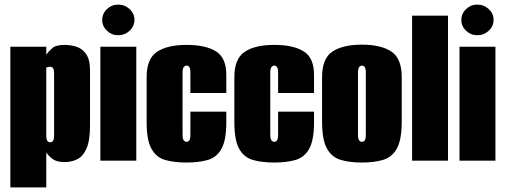

<svg xmlns="http://www.w3.org/2000/svg" viewBox="-20 -698 2197 834"><path d="M25 116V-495H181V-460Q190 -474 206.5 -488.5Q223 -503 260 -503Q285 -503 310.5 -495.5Q336 -488 353.5 -464Q371 -440 371 -391V-154Q371 -88 356 -53.5Q341 -19 316 -6.5Q291 6 261 6Q227 6 209 -7Q191 -20 181 -36V116ZM198 -80Q202 -80 205 -81.5Q208 -83 210.5 -86.5Q213 -90 214 -95.5Q215 -101 215 -110V-378Q215 -387 214 -392.5Q213 -398 210.5 -401.5Q208 -405 205 -406.5Q202 -408 198 -408Q195 -408 192 -407.5Q189 -407 186.5 -406.5Q184 -406 182.5 -405.5Q181 -405 181 -405V-110Q181 -99 183 -92Q185 -85 189 -82.5Q193 -80 198 -80Z M416 0V-495H572V0ZM493 -545Q465 -545 444.5 -564.5Q424 -584 424 -611Q424 -639 444.5 -658.5Q465 -678 493 -678Q522 -678 543 -658.5Q564 -639 564 -612Q564 -584 543 -564.5Q522 -545 493 -545Z M790 8Q737 8 698 -3Q659 -14 638 -51.5Q617 -89 617 -166V-363Q617 -443 662 -473Q707 -503 790 -503Q873 -503 918 -475Q963 -447 963 -373V-294H807V-383Q807 -400 802.5 -406.5Q798 -413 790 -413Q783 -413 778 -406.5Q773 -400 773 -383V-112Q773 -95 778 -88.5Q783 -82 790 -82Q798 -82 802.5 -88.5Q807 -95 807 -112V-213H963V-167Q963 -89 942 -51.5Q921 -14 882 -3Q843 8 790 8Z M1171 8Q1118 8 1079 -3Q1040 -14 1019 -51.5Q998 -89 998 -166V-363Q998 -443 1043 -473Q1088 -503 1171 -503Q1254 -503 1299 -475Q1344 -447 1344 -373V-294H1188V-383Q1188 -400 1183.5 -406.5Q1179 -413 1171 -413Q1164 -413 1159 -406.5Q1154 -400 1154 -383V-112Q1154 -95 1159 -88.5Q1164 -82 1171 -82Q1179 -82 1183.5 -88.5Q1188 -95 1188 -112V-213H1344V-167Q1344 -89 1323 -51.5Q1302 -14 1263 -3Q1224 8 1171 8Z M1552 8Q1499 8 1460 -3.5Q1421 -15 1400 -53Q1379 -91 1379 -170V-363Q1379 -444 1424 -474Q1469 -504 1552 -504Q1635 -504 1680 -474Q1725 -444 1725 -363V-171Q1725 -91 1704 -53Q1683 -15 1644 -3.5Q1605 8 1552 8ZM1552 -82Q1560 -82 1564.5 -88.5Q1569 -95 1569 -112V-383Q1569 -400 1564.5 -406.5Q1560 -413 1552 -413Q1545 -413 1540 -406.5Q1535 -400 1535 -383V-112Q1535 -95 1540 -88.5Q1545 -82 1552 -82Z M1770 0V-630H1926V0Z M1976 0V-495H2132V0ZM2053 -545Q2025 -545 2004.5 -564.5Q1984 -584 1984 -611Q1984 -639 2004.5 -658.5Q2025 -678 2053 -678Q2082 -678 2103 -658.5Q2124 -639 2124 -612Q2124 -584 2103 -564.5Q2082 -545 2053 -545Z"/></svg>

Font: Alumni Sans Black
Style: Regular
Weight: 900
Designer: Robert E. Leuschke
Foundry: Robert E. Leuschke
Version: Version 1.018